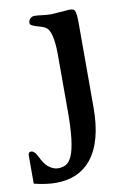

<svg xmlns="http://www.w3.org/2000/svg" viewBox="-121 -553 585 859"><g transform="rotate(-10 171.0 -124.0)"><path d="M-36.1 110.4Q-36.1 94.7 -22.9 94.7Q-9.3 94.7 2.9 117.2Q22.5 157.7 38.1 170.4Q62 189.5 83 189.5Q104 189.5 119.4 181.2Q134.8 172.9 146.5 147.5Q170.4 93.3 170.4 -50.8V-310.5Q170.4 -397.5 149.4 -428.7Q140.1 -441.4 114.7 -448.5Q89.4 -455.6 79.6 -460.4Q69.8 -465.3 69.8 -471.9Q69.8 -478.5 71.3 -482.9Q72.8 -487.3 76.2 -491.2Q85 -500.5 96.9 -500.5Q108.9 -500.5 115.7 -499.5Q122.6 -498.5 130.9 -497.6Q154.8 -494.6 173.8 -494.6L256.3 -500.5Q274.9 -500.5 279.3 -492.7Q286.6 -479.5 286.6 -438V-50.8Q286.6 105 223.1 182.6Q166 252 63 252Q19.5 252 -36.1 238.3Z"/></g></svg>

Font: Stoke
Style: Regular
Weight: 400
Designer: Nicole Fally
Foundry: Nicole Fally
Version: Version 1.002